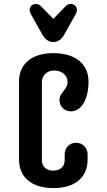

<svg xmlns="http://www.w3.org/2000/svg" viewBox="-20 -942 541 971"><path d="M321.8 -527.3C321.8 -486.8 280.8 -476.1 280.8 -436C280.8 -403.8 306.2 -378.9 338.4 -378.9C392.6 -378.9 427.7 -441.4 427.7 -529.3C427.7 -616.7 363.3 -673.3 249.5 -673.3C138.7 -673.3 76.2 -616.7 76.2 -529.8V-135.3C76.2 -45.9 140.1 9.3 249.5 9.3C360.4 9.3 422.9 -45.9 422.9 -133.8V-162.6C422.9 -194.8 397 -220.2 364.3 -220.2C332.5 -220.2 307.1 -194.8 307.1 -162.6V-130.9C307.1 -97.7 281.7 -79.1 249.5 -79.1C216.8 -79.1 191.9 -97.7 191.9 -130.9V-527.3C191.9 -559.6 216.8 -585.4 253.4 -585.4C294.9 -585.4 321.8 -559.6 321.8 -527.3ZM194.8 -766.1C207.5 -744.6 226.6 -729 249 -729C272.5 -729 292 -744.1 304.2 -766.1L362.8 -870.1C366.7 -877.4 369.1 -885.3 369.1 -892.1C369.1 -906.7 356.9 -921.9 339.4 -921.9C330.1 -921.9 320.3 -919.4 313.5 -912.1L249.5 -846.7L185.5 -912.1C178.7 -918.9 168.9 -921.9 159.7 -921.9C142.1 -921.9 129.9 -906.7 129.9 -892.1C129.9 -884.8 132.3 -877.4 136.2 -870.1Z"/></svg>

Font: Supermercado One
Style: Regular
Weight: 400
Designer: James Grieshaber
Foundry: James Grieshaber
Version: Version 1.002